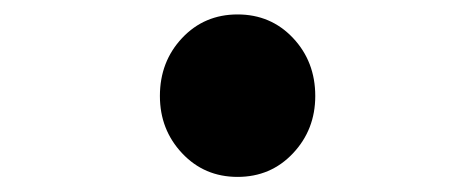

<svg xmlns="http://www.w3.org/2000/svg" viewBox="-20 -507 649 262"><path d="M198.2 -376Q198.2 -422.9 228.5 -455.1Q258.8 -487.3 304.2 -487.3Q349.6 -487.3 379.9 -455.1Q410.2 -422.9 410.2 -376Q410.2 -330.1 379.9 -297.9Q349.6 -265.6 304.2 -265.6Q258.8 -265.6 228.5 -297.9Q198.2 -330.1 198.2 -376Z"/></svg>

Font: Gen Jyuu GothicX Heavy
Style: Bold
Weight: 900
Designer: [Source Han Sans]
Ryoko NISHIZUKA  (kana & ideographs); Paul D. Hunt (Latin, Greek & Cyrillic); Wenlong ZHANG  (bopomofo
Version: Version 1.002.20150607